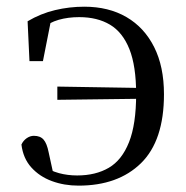

<svg xmlns="http://www.w3.org/2000/svg" viewBox="-20 -551 567 585"><path d="M219.3 14.6Q175.4 14.6 137.9 0.7Q100.3 -13.2 75.4 -40.9Q50.5 -68.5 45.3 -110.6Q50.9 -122.7 61.4 -130Q71.9 -137.2 83.2 -137.2Q102.7 -137.2 112.7 -125.7Q122.8 -114.3 128.2 -87L143.6 -16.4L101.8 -50.1Q133.6 -30.4 159.9 -23.4Q186.2 -16.4 215.1 -16.4Q271.4 -16.4 311.5 -39.8Q351.5 -63.2 373.1 -117.8Q394.8 -172.4 394.8 -264.2Q394.8 -350 374.2 -401.5Q353.6 -452.9 315.1 -475.8Q276.5 -498.8 221.4 -498.8Q187.4 -498.8 158.9 -490.7Q130.4 -482.6 101.8 -460.7L137.3 -499L110.8 -364.7H69.8L64.1 -486.2Q104 -509.8 147.8 -520.2Q191.5 -530.6 236.7 -530.6Q311 -530.6 365.4 -498.9Q419.7 -467.2 449.6 -407.7Q479.6 -348.3 479.6 -263.8Q479.6 -122.5 409.7 -53.9Q339.8 14.6 219.3 14.6ZM154.7 -246.9V-287.2L434.7 -282.6V-250.4Z"/></svg>

Font: Noto Serif SC
Style: Regular
Weight: 200
Designer: Ryoko NISHIZUKA 西塚涼子 (kana & ideographs); Frank Grießhammer (Latin, Greek & Cyrillic); Wenlong ZHANG 张文龙 (bopomofo); San
Foundry: Adobe
Version: Version 2.001;hotconv 1.1.0;makeotfexe 2.6.0